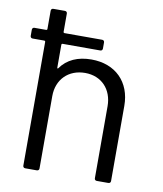

<svg xmlns="http://www.w3.org/2000/svg" viewBox="-80 -765 704 830"><g transform="rotate(10 272.0 -350.0)"><path d="M288 -513C229 -513 182 -493 152 -450C150 -448 148 -450 148 -453V-554C148 -556 150 -558 152 -558H318C324 -558 328 -562 328 -568V-595C328 -601 324 -605 318 -605H152C150 -605 148 -607 148 -609V-690C148 -696 144 -700 138 -700H87C81 -700 77 -696 77 -690V-609C77 -607 75 -605 73 -605H21C15 -605 11 -601 11 -595V-568C11 -562 15 -558 21 -558H73C75 -558 77 -556 77 -554V-10C77 -4 81 0 87 0H138C144 0 148 -4 148 -10V-328C148 -401 198 -451 271 -451C343 -451 391 -400 391 -326V-10C391 -4 395 0 401 0H452C458 0 462 -4 462 -10V-340C462 -445 393 -513 288 -513Z"/></g></svg>

Font: Elastic
Style: elastic
Weight: 400
Designer: Jeremy Tribby
Foundry: Tribby Type
Version: Version 1.422;hotconv 1.0.109;makeotfexe 2.5.65596